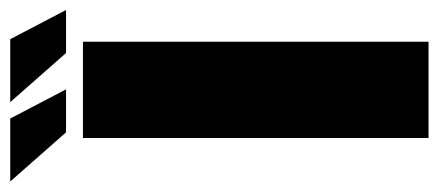

<svg xmlns="http://www.w3.org/2000/svg" viewBox="-327 -596 857 375"><g transform="rotate(-90 101.5 -408.5)"><path d="M19.5 0H207.5V-675H19.5ZM185.5 -708H269.5L212.5 -817H89.5ZM30.5 -708H114.5L57.5 -817H-65.5Z"/></g></svg>

Font: Anybody ExtraCondensed Black
Style: Regular
Weight: 900
Width: 2
Version: Version 1.113;gftools[0.9.25]